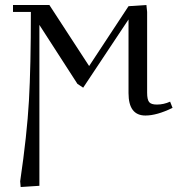

<svg xmlns="http://www.w3.org/2000/svg" viewBox="-20 -459 733 771"><path d="M32.2 -411.1V-439H178.2L337.9 -193.8L496.1 -434.1L567.9 -439L570.8 -411.1V-86.9Q570.8 -59.1 578.9 -49.1Q586.9 -39.1 609.9 -39.1Q637.2 -39.1 663.1 -50.8L672.9 -25.9Q609.9 4.9 564 4.9Q496.1 4.9 496.1 -85V-380.9L314 -106.9L291 -122.1L138.2 -358.9V287.1L63 292L61 269Q88.4 82.5 96.2 -54.7Q104 -191.9 104 -411.1Z"/></svg>

Font: Dehuti Alt
Style: Book
Weight: 400
Version: Version 1.2